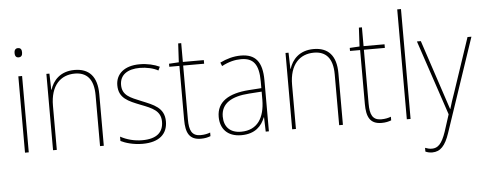

<svg xmlns="http://www.w3.org/2000/svg" viewBox="-59 -920 3339 1323"><g transform="rotate(-5 1610.5 -258.5)"><path d="M99 -722C79 -722 73 -706 73 -690C73 -673 79 -658 98 -658C119 -658 125 -672 125 -690C125 -706 121 -722 99 -722ZM111 -528H85V0H111Z M474 -538C374 -538 324 -477 305 -416H303L300 -528H279V0H305V-305C305 -446 376 -513 474 -513C555 -513 604 -465 604 -352V0H630V-357C630 -481 573 -538 474 -538Z M1071 -130C1071 -226 996 -251 916 -284C841 -315 785 -334 785 -407C785 -477 839 -513 924 -513C969 -513 1019 -502 1050 -484L1062 -509C1026 -526 978 -538 924 -538C819 -538 759 -485 759 -407C759 -317 825 -292 908 -259C986 -229 1044 -206 1044 -131C1044 -59 1000 -15 898 -15C843 -15 791 -29 747 -53V-23C779 -7 834 10 898 10C1014 10 1071 -44 1071 -130Z M1301 -15C1240 -15 1223 -55 1223 -130V-503H1368V-528H1223V-658H1202L1195 -528L1127 -524V-503H1197V-130C1197 -42 1220 10 1301 10C1330 10 1349 5 1368 -2V-27C1350 -20 1328 -15 1301 -15Z M1624 -537C1574 -537 1525 -523 1480 -501L1490 -476C1539 -502 1582 -512 1624 -512C1708 -512 1746 -467 1746 -347V-301L1658 -295C1519 -285 1436 -234 1436 -129C1436 -49 1483 10 1581 10C1678 10 1723 -42 1745 -99H1747L1750 0H1772V-353C1772 -483 1724 -537 1624 -537ZM1659 -271 1746 -277V-220C1745 -98 1696 -14 1581 -14C1506 -14 1464 -57 1464 -129C1464 -220 1537 -263 1659 -271Z M2128 -538C2028 -538 1978 -477 1959 -416H1957L1954 -528H1933V0H1959V-305C1959 -446 2030 -513 2128 -513C2209 -513 2258 -465 2258 -352V0H2284V-357C2284 -481 2227 -538 2128 -538Z M2551 -15C2490 -15 2473 -55 2473 -130V-503H2618V-528H2473V-658H2452L2445 -528L2377 -524V-503H2447V-130C2447 -42 2470 10 2551 10C2580 10 2599 5 2618 -2V-27C2600 -20 2578 -15 2551 -15Z M2752 0V-760H2726V0Z M2842 -528 3016 -9 2978 109C2950 191 2922 217 2881 217C2864 217 2850 213 2834 207V233C2850 240 2864 243 2881 243C2937 243 2972 206 3001 119L3219 -528H3192L3068 -158C3052 -112 3040 -78 3031 -45H3029C3022 -68 3012 -96 2991 -160L2869 -528Z"/></g></svg>

Font: Noto Sans Gujarati UI SemiCondensed Thin
Style: Regular
Weight: 100
Width: 4
Designer: Jelle Bosma - Monotype Design Team, Universal Thirst
Foundry: Monotype Imaging Inc.
Version: Version 2.106